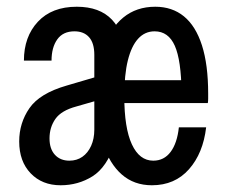

<svg xmlns="http://www.w3.org/2000/svg" viewBox="-20 -540 669 570"><path d="M260 -118V-377Q260 -412 244.5 -429.5Q229 -447 201 -447Q167 -447 150 -423Q133 -399 133 -360H51Q51 -431 92.5 -475.5Q134 -520 208 -520Q276 -520 312.5 -481.5Q349 -443 349 -373V-118ZM160 10Q105 10 71 -25.5Q37 -61 37 -120Q37 -175 67.5 -219Q98 -263 178 -286L280 -316V-245L207 -224Q162 -212 144.5 -187Q127 -162 127 -129Q127 -98 143 -80.5Q159 -63 186 -63Q208 -63 224.5 -74.5Q241 -86 250.5 -107Q260 -128 260 -155L321 -114Q297 -43 254.5 -16.5Q212 10 160 10ZM431 10Q378 10 341.5 -22Q305 -54 285.5 -113.5Q266 -173 266 -254Q266 -337 286.5 -396.5Q307 -456 346 -488Q385 -520 441 -520Q491 -520 526 -491.5Q561 -463 579.5 -405.5Q598 -348 598 -262Q598 -255 598 -247.5Q598 -240 597 -234H314V-302H544L519 -265Q518 -361 499 -404Q480 -447 439 -447Q410 -447 390 -425Q370 -403 359.5 -360.5Q349 -318 349 -254Q349 -160 371.5 -111.5Q394 -63 435 -63Q467 -63 486.5 -89Q506 -115 511 -162H592Q583 -85 541 -37.5Q499 10 431 10Z"/></svg>

Font: Instrument Sans Condensed Medium
Style: Regular
Weight: 500
Width: 3
Designer: Rodrigo Fuenzalida
Foundry: fragTYPE
Version: Version 1.000;gftools[0.9.28]